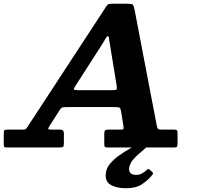

<svg xmlns="http://www.w3.org/2000/svg" viewBox="-75 -785 1050 1022"><path d="M595.5 217Q544 217 513.2 198.2Q482.5 179.5 488.5 136Q491.5 109.5 511 86.2Q530.5 63 558.5 43Q586.5 23 616 6.2Q645.5 -10.5 668.5 -24Q678 -29.5 687.2 -27.2Q696.5 -25 699.5 -21.5Q706.5 -13.5 707 -8.8Q707.5 -4 700 3Q685.5 16 667 31.5Q648.5 47 633.2 65Q618 83 613.5 103.5Q609 122.5 617.8 134.2Q626.5 146 649 146Q667.5 146 681.2 138.2Q695 130.5 705 120.5Q714.5 111 720.5 117L736.5 132Q740.5 135.5 740 138Q739.5 140.5 735.5 146Q714 173.5 681.5 195.2Q649 217 595.5 217ZM-55 -18.5V-77Q-55 -88 -51.8 -91.5Q-48.5 -95 -37.5 -95H45.5Q60 -95 63.5 -99Q67 -103 72.5 -111.5L487.5 -746Q494 -756 498.8 -760.5Q503.5 -765 521 -765H604Q627.5 -765 632.2 -759.8Q637 -754.5 641 -735L759.5 -116.5Q762.5 -101 767 -98Q771.5 -95 790 -95H852Q863.5 -95 866.8 -91.8Q870 -88.5 870 -76.5V-20Q870 -7.5 866.8 -3.8Q863.5 0 850.5 0H497.5Q486.5 0 483.2 -3.2Q480 -6.5 480 -18V-71Q480 -85.5 484 -90.2Q488 -95 503 -95H563Q579 -95 581.5 -98Q584 -101 582 -114.5L569 -195Q566 -211 559.2 -213Q552.5 -215 534 -215H280Q263 -215 256.2 -212.8Q249.5 -210.5 243.5 -200.5L188 -113.5Q181 -102.5 182 -98.8Q183 -95 203 -95H246Q265 -95 265 -75.5V-23.5Q265 -8.5 261.5 -4.2Q258 0 242.5 0H-36Q-49 0 -52 -2.8Q-55 -5.5 -55 -18.5ZM469.5 -550.5 329.5 -332.5Q320.5 -319 318 -312Q315.5 -305 343 -305H519.5Q540 -305 544.5 -307.8Q549 -310.5 546 -328.5L510 -550Q506 -570.5 505.5 -581.2Q505 -592 498.5 -592Q493.5 -592 486.8 -579.5Q480 -567 469.5 -550.5Z"/></svg>

Font: Besley*
Style: Bold Italic
Weight: 700
Italic angle: -13°
Designer: Owen Earl
Foundry: indestructible type*
Version: Version 2.000; ttfautohint (v1.8.3)